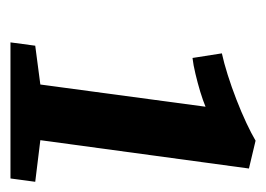

<svg xmlns="http://www.w3.org/2000/svg" viewBox="-92 -850 520 376"><g transform="rotate(90 168.0 -662.0)"><path d="M69.5 -471 145.5 -481 189 -804.5Q177 -799.5 159.8 -794.2Q142.5 -789 124.8 -784.8Q107 -780.5 93.5 -779L84.5 -836.5Q103 -840.5 126.8 -848Q150.5 -855.5 175 -865Q199.5 -874.5 220.8 -884.5Q242 -894.5 255.5 -902.5L310 -889.5L254.5 -481L336 -471L329.5 -422.5H63Z"/></g></svg>

Font: Merriweather 24pt Black
Style: Italic
Weight: 900
Italic angle: -7.8°
Designer: Eben Sorkin
Foundry: Eben Sorkin
Version: Version 2.101